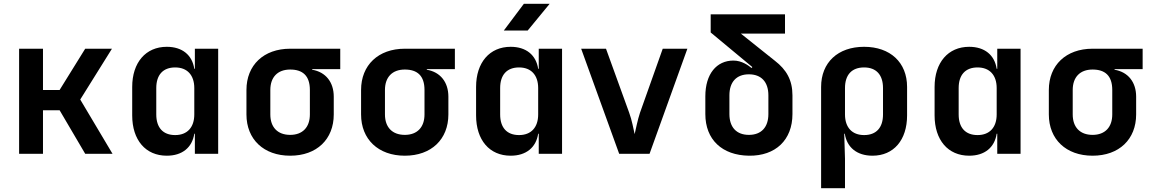

<svg xmlns="http://www.w3.org/2000/svg" viewBox="-20 -805 6040 1005"><path d="M205 0V-228H292L426 0H569L400 -284L566 -550H426L292 -334H205V-550H80V0Z M1000 -445H997C986 -517 934 -560 853 -560C743 -560 672 -478 672 -350V-201C672 -72 742 10 853 10C934 10 986 -33 997 -105H1000V0H1122V-550H1000ZM897 -98C833 -98 798 -137 798 -206V-344C798 -413 833 -452 897 -452C960 -452 997 -412 997 -344V-206C997 -138 960 -98 897 -98Z M1761 -550H1499C1360 -550 1270 -464 1270 -334V-206C1270 -76 1360 10 1499 10C1638 10 1727 -76 1727 -206V-299C1727 -375 1685 -428 1614 -440V-443H1761ZM1602 -206C1602 -139 1564 -99 1499 -99C1433 -99 1395 -139 1395 -206V-334C1395 -401 1433 -441 1499 -441C1564 -441 1602 -409 1602 -334Z M2361 -550H2099C1960 -550 1870 -464 1870 -334V-206C1870 -76 1960 10 2099 10C2238 10 2327 -76 2327 -206V-299C2327 -375 2285 -428 2214 -440V-443H2361ZM2202 -206C2202 -139 2164 -99 2099 -99C2033 -99 1995 -139 1995 -206V-334C1995 -401 2033 -441 2099 -441C2164 -441 2202 -409 2202 -334Z M2722 -785 2617 -645H2742L2857 -785ZM2800 -445H2797C2786 -517 2734 -560 2653 -560C2543 -560 2472 -478 2472 -350V-201C2472 -72 2542 10 2653 10C2734 10 2786 -33 2797 -105H2800V0H2922V-550H2800ZM2697 -98C2633 -98 2598 -137 2598 -206V-344C2598 -413 2633 -452 2697 -452C2760 -452 2797 -412 2797 -344V-206C2797 -138 2760 -98 2697 -98Z M3380 0 3578 -550H3449L3330 -215C3317 -176 3308 -128 3302 -103C3296 -128 3288 -176 3273 -216L3152 -550H3022L3221 0Z M3900 10C4040 12 4128 -73 4128 -208V-306C4128 -385 4097 -440 4036 -487L3858 -629H4089V-730H3700V-635L3918 -454L3914 -449C3898 -462 3863 -488 3819 -488C3731 -488 3672 -418 3672 -301V-208C3672 -74 3760 8 3900 10ZM3900 -99C3835 -99 3798 -139 3798 -208V-306C3798 -376 3835 -416 3900 -416C3965 -416 4002 -376 4002 -306V-208C4002 -139 3965 -99 3900 -99Z M4503 -560C4366 -560 4278 -478 4278 -350V180H4403V26L4399 -105H4402C4413 -33 4466 10 4547 10C4658 10 4728 -72 4728 -201V-350C4728 -478 4640 -560 4503 -560ZM4602 -206C4602 -137 4567 -98 4503 -98C4440 -98 4403 -138 4403 -206V-344C4403 -413 4438 -452 4503 -452C4567 -452 4602 -413 4602 -344Z M5200 -445H5197C5186 -517 5134 -560 5053 -560C4943 -560 4872 -478 4872 -350V-201C4872 -72 4942 10 5053 10C5134 10 5186 -33 5197 -105H5200V0H5322V-550H5200ZM5097 -98C5033 -98 4998 -137 4998 -206V-344C4998 -413 5033 -452 5097 -452C5160 -452 5197 -412 5197 -344V-206C5197 -138 5160 -98 5097 -98Z M5961 -550H5699C5560 -550 5470 -464 5470 -334V-206C5470 -76 5560 10 5699 10C5838 10 5927 -76 5927 -206V-299C5927 -375 5885 -428 5814 -440V-443H5961ZM5802 -206C5802 -139 5764 -99 5699 -99C5633 -99 5595 -139 5595 -206V-334C5595 -401 5633 -441 5699 -441C5764 -441 5802 -409 5802 -334Z"/></svg>

Font: Tekne LDO
Style: Bold
Weight: 700
Monospace: yes
Designer: Alessio Laiso, Mario Rullo, Paolo Rosset
Foundry: Alessio Laiso
Version: Version 1.000;hotconv 1.0.109;makeotfexe 2.5.65596